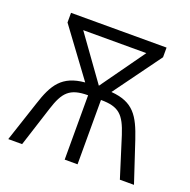

<svg xmlns="http://www.w3.org/2000/svg" viewBox="-101 -631 722 729"><g transform="rotate(20 260.0 -266.0)"><path d="M452 -532H66V-493L207 -302C116 -294 87 -247 60 -163L6 0H62L114 -162C137 -234 160 -260 234 -260V0H286V-260C359 -260 382 -236 406 -162L457 0H514L460 -163C431 -249 404 -295 313 -302L452 -493ZM387 -486 260 -308 132 -486Z"/></g></svg>

Font: Noto Sans Display SemiCondensed Light
Style: Regular
Weight: 300
Width: 4
Designer: Monotype Design Team
Foundry: Monotype Imaging Inc.
Version: Version 1.900